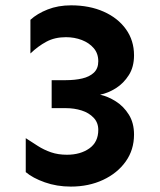

<svg xmlns="http://www.w3.org/2000/svg" viewBox="-20 -689 602 724"><path d="M247.1 14.6Q194.3 14.6 148.9 -1.5Q103.5 -17.6 77.1 -40V-168Q99.6 -153.3 122.6 -138.7Q145.5 -124 172.4 -114.7Q199.2 -105.5 232.4 -105.5Q283.2 -105.5 316.9 -129.4Q350.6 -153.3 350.6 -199.2Q350.6 -226.6 333 -245.1Q315.4 -263.7 287.6 -272.5Q259.8 -281.2 228.5 -281.2H174.8V-386.7H228.5Q262.7 -386.7 290 -393.1Q317.4 -399.4 334 -415Q350.6 -430.7 350.6 -458Q350.6 -487.3 333.5 -507.3Q316.4 -527.3 288.6 -538.1Q260.7 -548.8 228.5 -548.8Q186.5 -548.8 154.8 -531.7Q123 -514.6 94.7 -487.3V-614.3Q120.1 -637.7 159.7 -653.3Q199.2 -668.9 248 -668.9Q317.4 -668.9 371.1 -645Q424.8 -621.1 455.1 -578.6Q485.4 -536.1 485.4 -480.5Q485.4 -436.5 465.8 -405.8Q446.3 -375 417 -356.4Q387.7 -337.9 357.4 -332Q387.7 -325.2 417 -306.6Q446.3 -288.1 465.8 -256.8Q485.4 -225.6 485.4 -181.6Q485.4 -124 454.1 -80.1Q422.9 -36.1 368.7 -10.7Q314.5 14.6 247.1 14.6Z"/></svg>

Font: Sen
Style: Bold
Weight: 700
Designer: Kosal Sen, Philatype
Foundry: Philatype
Version: Version 2.000;gftools[0.9.31]